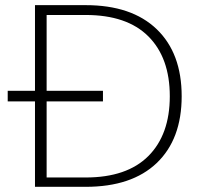

<svg xmlns="http://www.w3.org/2000/svg" viewBox="-20 -722 776 742"><path d="M311 -702.1Q488.8 -702.1 585.4 -609.4Q682.1 -516.6 682.1 -350.1Q682.1 -184.1 585.7 -92Q489.3 0 311 0H115.2V-330.1H9.8V-371.1H115.2V-702.1ZM160.2 -36.1H311Q470.7 -36.1 553.5 -119.1Q636.2 -202.1 636.2 -350.1Q636.2 -498.5 553.5 -581.3Q470.7 -664.1 311 -664.1H160.2V-371.1H377.9V-330.1H160.2Z"/></svg>

Font: SVN-Poppins ExtraLight
Style: Regular
Weight: 200
Designer: Ninad Kale (Devanagari), Jonny Pinhorn (Latin)
Foundry: Indian Type Foundry
Version: Version 3.002 2017